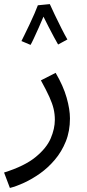

<svg xmlns="http://www.w3.org/2000/svg" viewBox="-45 -699 432 949"><path d="M3.9 230 -24.9 153.8Q76.2 122.1 130.6 77.6Q185.1 33.2 205.6 -14.9Q226.1 -63 226.1 -106.9Q226.1 -134.8 220 -160.9Q213.9 -187 199 -220Q184.1 -252.9 157.2 -301.8L230 -338.9Q268.1 -273.9 284.4 -216.1Q300.8 -158.2 300.8 -113.8Q300.8 -50.8 280.3 0Q259.8 50.8 226.3 90.3Q192.9 129.9 153.3 158Q113.8 186 74.5 204.1Q35.2 222.2 3.9 230ZM142.1 -672.9 201.2 -678.7Q210 -658.7 226.1 -625.2Q242.2 -591.8 259 -558.3Q275.9 -524.9 288.1 -503.9L242.2 -479Q234.9 -490.7 221.9 -515.4Q209 -540 194.6 -567.4Q180.2 -594.7 169.9 -616.7Q159.2 -590.8 146 -561.3Q132.8 -531.7 121.8 -508.3Q110.8 -484.9 106 -477.1L61 -496.1Q65.9 -505.9 76.9 -528.3Q87.9 -550.8 101.1 -578.4Q114.3 -606 125.2 -631.3Q136.2 -656.7 142.1 -672.9Z"/></svg>

Font: Kurinto Seri
Style: Regular
Weight: 400
Designer: Kurinto was developed by Clint Goss from a range of fonts that are compatible with the SIL Open Font License Version 1.1
Foundry: Clinton F. Goss
Version: Version 2.196; July 25, 2020